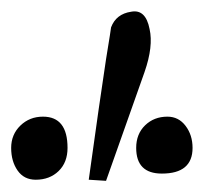

<svg xmlns="http://www.w3.org/2000/svg" viewBox="-22 -875 365 344"><path d="M246 -823Q253 -792 237 -746L168 -551L137 -553Q157 -697 168 -769Q177 -824 177 -826Q186 -850 213 -854Q239 -859 246 -823ZM323 -610Q323 -564 268 -564Q222 -564 222 -610Q222 -635 238 -650.5Q254 -666 278 -666Q298 -666 310.5 -649.5Q323 -633 323 -610ZM99 -610Q99 -584 83 -568.5Q67 -553 42 -553Q21 -553 9.5 -569.5Q-2 -586 -2 -610Q-2 -634 14.5 -650Q31 -666 55 -666Q99 -666 99 -610Z"/></svg>

Font: GFS Complutum
Style: Regular
Weight: 400
Designer: George D. Matthiopoulos
Foundry: George D. Matthiopoulos
Version: Version 1.000